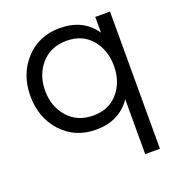

<svg xmlns="http://www.w3.org/2000/svg" viewBox="-128 -614 852 918"><g transform="rotate(-20 297.5 -155.0)"><path d="M276 8Q169 8 101.5 -66Q34 -140 34 -250Q34 -360 101.5 -434Q169 -508 276 -508Q395 -508 455 -420V-500H530V198H455V-81Q394 8 276 8ZM286 -440Q205 -440 157 -385Q109 -330 109 -250Q109 -170 157 -115Q205 -60 286 -60Q366 -60 412.5 -114.5Q459 -169 459 -250Q459 -331 412.5 -385.5Q366 -440 286 -440Z"/></g></svg>

Font: Questrial
Style: Regular
Weight: 400
Designer: Joe Prince
Foundry: Joe Prince
Version: Version 1.002